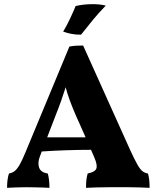

<svg xmlns="http://www.w3.org/2000/svg" viewBox="-20 -901 754 924"><path d="M380 -682 606 -180Q628 -132 641.5 -108.5Q655 -85 666.5 -76.5Q678 -68 692 -66Q700 -41 700 3Q682 2 654 1Q626 0 598 0Q570 0 554 0Q538 0 506 0Q474 0 442.5 1Q411 2 394 3Q394 -21 396 -37Q398 -53 402 -66Q437 -73 443.5 -89.5Q450 -106 434 -143L418 -180Q360 -180 300 -178Q240 -176 181 -172L173 -151Q160 -119 168 -95Q176 -71 210 -66Q218 -37 218 3Q206 2 186 1.5Q166 1 144.5 0.5Q123 0 107 0Q82 0 55.5 1Q29 2 14 3Q14 -16 16 -33Q18 -50 23 -66Q40 -69 51.5 -78.5Q63 -88 75 -109Q87 -130 103 -169L314 -677Q331 -680 345.5 -681Q360 -682 380 -682ZM249 -349 207 -240H392L344 -348Q328 -385 316 -417.5Q304 -450 296 -481Q286 -449 274.5 -416.5Q263 -384 249 -349ZM370 -734Q344 -734 323.5 -738Q303 -742 284 -749Q301 -777 317 -811Q333 -845 344 -872Q383 -881 426 -881Q462 -881 489 -874Q455 -839 426.5 -804.5Q398 -770 370 -734Z"/></svg>

Font: Vollkorn ExtraBold
Style: Regular
Weight: 800
Designer: Friedrich Althausen
Foundry: Friedrich Althausen
Version: Version 5.000; ttfautohint (v1.8.3)